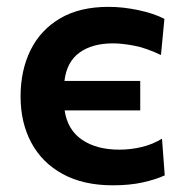

<svg xmlns="http://www.w3.org/2000/svg" viewBox="-20 -530 538 560"><path d="M309 10.5Q223 10.5 162.8 -22.5Q102.5 -55.5 71.2 -114Q40 -172.5 40 -248.5Q40 -325 69.2 -384Q98.5 -443 155.5 -476.5Q212.5 -510 296.5 -510Q338.5 -510 383.5 -500.5Q428.5 -491 459.5 -475L449.5 -369.5Q405.5 -390.5 370.2 -397Q335 -403.5 309.5 -403.5Q249 -403.5 211.8 -376.5Q174.5 -349.5 168 -294H389V-208H168.5Q177 -151 219.5 -122.2Q262 -93.5 328 -93.5Q360.5 -93.5 392.5 -101Q424.5 -108.5 452.5 -125.5L460.5 -18.5Q434.5 -6.5 396.5 2Q358.5 10.5 309 10.5Z"/></svg>

Font: Commissioner SemiBold
Style: Regular
Weight: 600
Designer: Kostas Bartsokas
Foundry: Kostas Bartsokas
Version: Version 1.000; ttfautohint (v1.8.3)